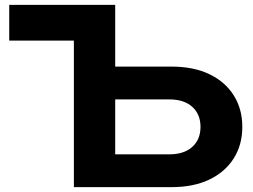

<svg xmlns="http://www.w3.org/2000/svg" viewBox="-20 -770 1040 790"><path d="M367 -496H686Q776 -496 841 -465Q906 -434 941.5 -378Q977 -322 977 -248Q977 -174 941.5 -118Q906 -62 841 -31Q776 0 686 0H284V-676L361 -603H18V-750H454V-58L377 -135H677Q737 -135 771 -165.5Q805 -196 805 -248Q805 -300 771 -330.5Q737 -361 677 -361H367Z"/></svg>

Font: Unbounded Medium
Style: Regular
Weight: 500
Designer: Luke Prowse, Jean-Baptiste Morizot, Fátima Lázaro, Florian Runge
Foundry: NaN
Version: Version 1.700